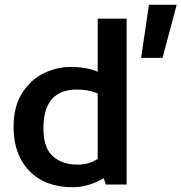

<svg xmlns="http://www.w3.org/2000/svg" viewBox="-20 -765 752 796"><path d="M565 -525H653.8L712.5 -745H597.5ZM385 -467.5Q340 -487.5 271.2 -487.5Q217.5 -487.5 163.8 -462.5Q110 -437.5 73.1 -381.2Q36.2 -325 36.2 -238.8Q36.2 -123.8 101.9 -56.2Q167.5 11.2 281.2 11.2Q346.2 11.2 410 -26.2L418.8 0H505V-687.5H385ZM385 -377.5V-106.2Q348.8 -82.5 302.5 -82.5Q237.5 -82.5 198.8 -117.5Q160 -152.5 160 -232.5Q160 -393.8 298.8 -393.8Q347.5 -393.8 385 -377.5Z"/></svg>

Font: Cambay
Style: Bold
Weight: 700
Designer: Pooja Saxena
Foundry: Pooja Saxena
Version: Version 1.096;PS 001.096;hotconv 1.0.70;makeotf.lib2.5.58329